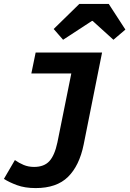

<svg xmlns="http://www.w3.org/2000/svg" viewBox="-44 -764 664 980"><path d="M138 196Q83 196 42.5 181Q2 166 -24 149L32 53Q53 68 77 78Q101 88 130 88Q181 88 208 58.5Q235 29 249 -37L320 -389H116L138 -496H477L383 -26Q361 82 303 139Q245 196 138 196ZM278 -561 230 -616 361 -744H511L596 -613L535 -561L429 -657H425Z"/></svg>

Font: Source Code Pro
Style: Bold Italic
Weight: 700
Italic angle: -11°
Monospace: yes
Designer: Paul D. Hunt, Teo Tuominen
Foundry: Adobe Systems Incorporated
Version: Version 1.050;PS 1.000;hotconv 16.6.51;makeotf.lib2.5.65220